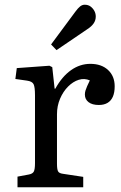

<svg xmlns="http://www.w3.org/2000/svg" viewBox="-20 -792 513 812"><path d="M54 0V-45L102 -54Q118 -57 123 -66.5Q128 -76 128 -102V-389Q128 -424 122 -436Q116 -448 94 -451L45 -458L51 -504L189 -514L201 -508L211 -417H214Q242 -468 280 -495Q318 -522 362 -522Q409 -522 437 -496Q465 -470 465 -427Q465 -401 457.5 -383.5Q450 -366 435 -357Q420 -348 398 -348Q370 -348 354.5 -360Q339 -372 339 -392Q339 -401 341.5 -409Q344 -417 348.5 -427.5Q353 -438 360 -452Q337 -462 313 -454.5Q289 -447 268 -426Q247 -405 234 -374.5Q221 -344 221 -309V-100Q221 -76 225.5 -67.5Q230 -59 246 -57L332 -44V0ZM219 -580 196 -604 299 -743Q310 -758 319 -765Q328 -772 338 -772Q353 -772 363 -764.5Q373 -757 379 -746Q385 -735 385 -722Q385 -706 376 -693Q367 -680 350 -669Z"/></svg>

Font: Literata 18pt
Style: Regular
Weight: 400
Designer: Latin by Veronika Burian and Jose Scaglione. Greek by Irene Vlachou. Cyrillic by Vera Evstafieva.
Foundry: TypeTogether
Version: Version 3.103;gftools[0.9.29]